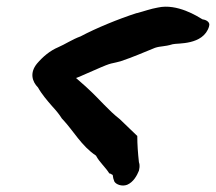

<svg xmlns="http://www.w3.org/2000/svg" viewBox="-20 -601 659 586"><path d="M93 -407C70 -379 78 -352 96 -334C107 -314 125 -293 139 -277C151 -264 161 -252 169 -239L171 -237C205 -201 228 -156 273 -126C284 -105 302 -91 314 -71L315 -72L324 -67C325 -58 326 -55 329 -47C334 -38 352 -31 368 -37C387 -45 398 -65 404 -80C405 -87 408 -94 404 -106C401 -133 399 -160 399 -186C383 -202 365 -218 347 -236L346 -237C310 -265 285 -297 249 -330C240 -339 225 -351 212 -363C218 -365 226 -368 234 -372C334 -416 304 -402 348 -414C387 -427 418 -441 453 -455C471 -461 481 -458 507 -466C521 -470 600 -462 618 -520V-521C622 -531 613 -540 598 -542C583 -551 521 -591 462 -578C439 -574 421 -567 398 -561H397C341 -543 273 -515 226 -490C201 -481 177 -465 158 -457C132 -446 111 -428 93 -407Z"/></svg>

Font: Vapor
Style: ExBdObl
Weight: 800
Foundry: Cannot Into Space Fonts
Version: Version 0.179